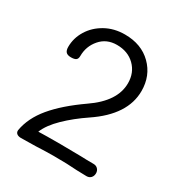

<svg xmlns="http://www.w3.org/2000/svg" viewBox="-125 -941 619 664"><g transform="rotate(30 184.0 -609.5)"><path d="M338 -389Q338 -378 331.5 -371Q325 -364 314 -364L275 -365Q239 -368 181 -368Q155 -368 111 -366L52 -365Q41 -365 35 -370Q29 -375 30 -384Q39 -436 79 -484Q119 -532 192 -583Q278 -642 278 -714Q278 -756 250.5 -783Q223 -810 179 -810Q138 -810 113 -781Q88 -752 88 -713Q88 -702 82 -697.5Q76 -693 62 -693Q48 -693 42 -699.5Q36 -706 36 -720Q36 -755 55 -786Q74 -817 108 -836Q142 -855 185 -855Q251 -855 291.5 -815Q332 -775 332 -714Q332 -619 222 -545Q176 -514 141 -480Q106 -446 93 -414Q120 -415 181 -415L263 -414Q284 -413 314 -413Q325 -413 331.5 -406Q338 -399 338 -389Z"/></g></svg>

Font: Mali Light
Style: Regular
Weight: 300
Designer: Kitiyaporn Chalermlarp | Katatrad Aksorn Co.,Ltd.
Foundry: Cadson Demak Co.,Ltd.
Version: Version 1.000; ttfautohint (v1.6)